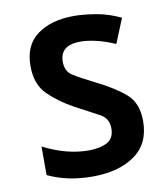

<svg xmlns="http://www.w3.org/2000/svg" viewBox="-82 -794 765 873"><g transform="rotate(-10 300.0 -357.0)"><path d="M545 -199Q545 -282 496.5 -324.5Q448 -367 359 -411Q295 -443 263.5 -463Q232 -483 232 -527Q232 -604 326 -604Q357 -604 397 -595Q437 -586 486 -565L532 -678Q476 -705 418 -714.5Q360 -724 318 -724Q213 -724 148.5 -677Q84 -630 84 -534Q84 -449 132 -401.5Q180 -354 250 -316Q319 -279 358 -258.5Q397 -238 397 -191Q397 -145 364 -127.5Q331 -110 279 -110Q177 -110 70 -165V-33Q160 10 275 10Q397 10 471 -42.5Q545 -95 545 -199Z"/></g></svg>

Font: Noto Sans Mono UI
Style: Bold
Weight: 700
Designer: Monotype Design team
Foundry: Monotype Imaging Inc.
Version: 1.000